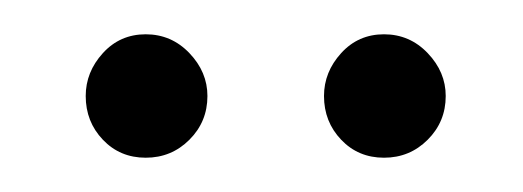

<svg xmlns="http://www.w3.org/2000/svg" viewBox="-20 -722 305 112"><path d="M204 -630Q189 -630 179 -640.5Q169 -651 169 -666Q169 -680 179 -691Q189 -702 204 -702Q219 -702 229.5 -691Q240 -680 240 -666Q240 -651 229.5 -640.5Q219 -630 204 -630ZM65 -630Q50 -630 40 -640.5Q30 -651 30 -666Q30 -680 40 -691Q50 -702 65 -702Q80 -702 90.5 -691Q101 -680 101 -666Q101 -651 90.5 -640.5Q80 -630 65 -630Z"/></svg>

Font: Be Vietnam Pro Thin
Style: Regular
Weight: 100
Designer: Lam Bao, Tony Le, Vietanh Nguyen
Foundry: Yellow Type Foundry
Version: Version 1.002; ttfautohint (v1.8.3)